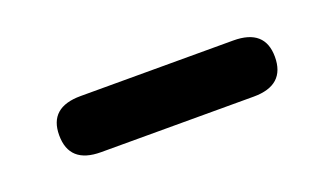

<svg xmlns="http://www.w3.org/2000/svg" viewBox="-28 -788 497 286"><g transform="rotate(-20 221.0 -644.5)"><path d="M100 -600Q50 -600 50 -645Q50 -689 100 -689H342Q392 -689 392 -645Q392 -600 342 -600Z"/></g></svg>

Font: zvoove
Style: Bold
Weight: 700
Designer: Vernon Adams (Nunito) & Andrew Paglinawan (Quicksand)
Foundry: zvoove
Version: Version 3.006